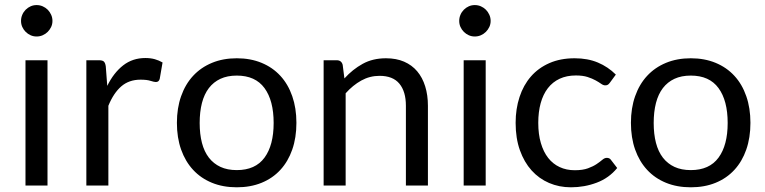

<svg xmlns="http://www.w3.org/2000/svg" viewBox="-20 -750 3090 776"><path d="M172 -506.5V0H83V-506.5ZM128 -602.5Q115 -602.5 103.8 -607.5Q92.5 -612.5 83.8 -621.2Q75 -630 70 -641.2Q65 -652.5 65 -665.5Q65 -678.5 70 -690.2Q75 -702 83.8 -710.8Q92.5 -719.5 103.8 -724.5Q115 -729.5 128 -729.5Q141 -729.5 152.5 -724.5Q164 -719.5 172.8 -710.8Q181.5 -702 186.8 -690.2Q192 -678.5 192 -665.5Q192 -652.5 186.8 -641.2Q181.5 -630 172.8 -621.2Q164 -612.5 152.5 -607.5Q141 -602.5 128 -602.5Z M329 0V-506.5H380Q394.5 -506.5 400 -501Q405.5 -495.5 407.5 -482L413.5 -403Q439.5 -456 477.8 -485.8Q516 -515.5 567.5 -515.5Q588.5 -515.5 605.5 -510.8Q622.5 -506 637 -497.5L625.5 -431Q622 -418.5 610 -418.5Q603 -418.5 588.5 -423.2Q574 -428 548 -428Q501.5 -428 470.2 -401Q439 -374 418 -322.5V0Z M1178 -253.5Q1178 -193.5 1161.2 -145.5Q1144.5 -97.5 1113.2 -63.5Q1082 -29.5 1037.2 -11.2Q992.5 7 937 7Q881.5 7 836.8 -11.2Q792 -29.5 760.5 -63.5Q729 -97.5 712 -145.5Q695 -193.5 695 -253.5Q695 -313 712 -361.2Q729 -409.5 760.5 -443.5Q792 -477.5 836.8 -496Q881.5 -514.5 937 -514.5Q992.5 -514.5 1037.2 -496Q1082 -477.5 1113.2 -443.5Q1144.5 -409.5 1161.2 -361.2Q1178 -313 1178 -253.5ZM1086 -253Q1086 -343.5 1049 -394Q1012 -444.5 937 -444.5Q899 -444.5 871 -431.5Q843 -418.5 824.2 -394Q805.5 -369.5 796.2 -333.8Q787 -298 787 -253Q787 -208 796.2 -172.5Q805.5 -137 824.2 -112.8Q843 -88.5 871 -75.5Q899 -62.5 937 -62.5Q1012 -62.5 1049 -112.8Q1086 -163 1086 -253Z M1288 0V-506.5H1341Q1360 -506.5 1365 -488L1372 -433Q1405 -469.5 1445.8 -492Q1486.5 -514.5 1540 -514.5Q1581.5 -514.5 1613.2 -500.8Q1645 -487 1666.2 -461.8Q1687.5 -436.5 1698.5 -401Q1709.5 -365.5 1709.5 -322.5V0H1620.5V-322.5Q1620.5 -380 1594.2 -411.8Q1568 -443.5 1514 -443.5Q1474.5 -443.5 1440.2 -424.5Q1406 -405.5 1377 -373V0Z M1943 -506.5V0H1854V-506.5ZM1899 -602.5Q1886 -602.5 1874.8 -607.5Q1863.5 -612.5 1854.8 -621.2Q1846 -630 1841 -641.2Q1836 -652.5 1836 -665.5Q1836 -678.5 1841 -690.2Q1846 -702 1854.8 -710.8Q1863.5 -719.5 1874.8 -724.5Q1886 -729.5 1899 -729.5Q1912 -729.5 1923.5 -724.5Q1935 -719.5 1943.8 -710.8Q1952.5 -702 1957.8 -690.2Q1963 -678.5 1963 -665.5Q1963 -652.5 1957.8 -641.2Q1952.5 -630 1943.8 -621.2Q1935 -612.5 1923.5 -607.5Q1912 -602.5 1899 -602.5Z M2445.5 -416.5Q2441.5 -411 2437.5 -408Q2433.5 -405 2426 -405Q2418.5 -405 2409.8 -411.2Q2401 -417.5 2387.5 -425Q2374 -432.5 2354.8 -438.8Q2335.5 -445 2307.5 -445Q2270.5 -445 2242 -431.8Q2213.5 -418.5 2194.2 -393.5Q2175 -368.5 2165.2 -333Q2155.5 -297.5 2155.5 -253.5Q2155.5 -207.5 2166 -171.8Q2176.5 -136 2195.5 -111.8Q2214.5 -87.5 2241.8 -74.8Q2269 -62 2303 -62Q2335.5 -62 2356.5 -69.8Q2377.5 -77.5 2391.5 -87Q2405.5 -96.5 2414.5 -104.2Q2423.5 -112 2432.5 -112Q2444 -112 2449.5 -103.5L2474.5 -71Q2441.5 -30.5 2392 -11.8Q2342.5 7 2287.5 7Q2240 7 2199.2 -10.5Q2158.5 -28 2128.5 -61.2Q2098.5 -94.5 2081.2 -143Q2064 -191.5 2064 -253.5Q2064 -310 2079.8 -358Q2095.5 -406 2125.8 -440.8Q2156 -475.5 2200.5 -495Q2245 -514.5 2302.5 -514.5Q2355.5 -514.5 2396.5 -497.2Q2437.5 -480 2469 -448.5Z M3013 -253.5Q3013 -193.5 2996.2 -145.5Q2979.5 -97.5 2948.2 -63.5Q2917 -29.5 2872.2 -11.2Q2827.5 7 2772 7Q2716.5 7 2671.8 -11.2Q2627 -29.5 2595.5 -63.5Q2564 -97.5 2547 -145.5Q2530 -193.5 2530 -253.5Q2530 -313 2547 -361.2Q2564 -409.5 2595.5 -443.5Q2627 -477.5 2671.8 -496Q2716.5 -514.5 2772 -514.5Q2827.5 -514.5 2872.2 -496Q2917 -477.5 2948.2 -443.5Q2979.5 -409.5 2996.2 -361.2Q3013 -313 3013 -253.5ZM2921 -253Q2921 -343.5 2884 -394Q2847 -444.5 2772 -444.5Q2734 -444.5 2706 -431.5Q2678 -418.5 2659.2 -394Q2640.5 -369.5 2631.2 -333.8Q2622 -298 2622 -253Q2622 -208 2631.2 -172.5Q2640.5 -137 2659.2 -112.8Q2678 -88.5 2706 -75.5Q2734 -62.5 2772 -62.5Q2847 -62.5 2884 -112.8Q2921 -163 2921 -253Z"/></svg>

Font: LatoCHI
Style: Regular
Weight: 400
Designer: Lukasz Dziedzic
Foundry: tyPoland Lukasz Dziedzic
Version: Version 1.104